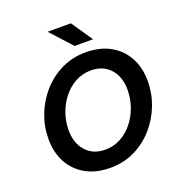

<svg xmlns="http://www.w3.org/2000/svg" viewBox="-164 -1073 1142 1225"><g transform="rotate(-20 407.0 -460.5)"><path d="M478 -731Q574 -731 643.5 -692.5Q713 -654 751 -585Q789 -516 789 -424Q789 -340 759 -261.5Q729 -183 674 -120.5Q619 -58 544 -21Q469 16 378 16Q282 16 212.5 -22.5Q143 -61 105 -130Q67 -199 67 -291Q67 -375 97 -453.5Q127 -532 182 -594.5Q237 -657 312.5 -694Q388 -731 478 -731ZM470 -611Q412 -611 364 -584.5Q316 -558 281 -514Q246 -470 226.5 -414.5Q207 -359 207 -300Q207 -212 255.5 -158Q304 -104 386 -104Q444 -104 492 -130.5Q540 -157 575 -201Q610 -245 629.5 -301Q649 -357 649 -415Q649 -504 600.5 -557.5Q552 -611 470 -611ZM427 -793 296 -937H454L552 -793Z"/></g></svg>

Font: Wix Madefor Text
Style: Bold Italic
Weight: 700
Italic angle: -12°
Designer: Dalton Maag Ltd
Foundry: Dalton Maag Ltd
Version: Version 3.100